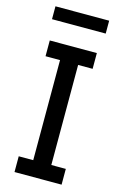

<svg xmlns="http://www.w3.org/2000/svg" viewBox="-137 -978 650 1036"><g transform="rotate(15 187.5 -460.5)"><path d="M56 0V-88H137V-647H56V-735H319V-647H238V-88H319V0ZM38 -849V-921H338V-849Z"/></g></svg>

Font: Iosevka Custom Semibold
Style: Regular
Weight: 600
Designer: Belleve Invis
Foundry: Belleve Invis
Version: Version 27.0.2; ttfautohint (v1.8.4)